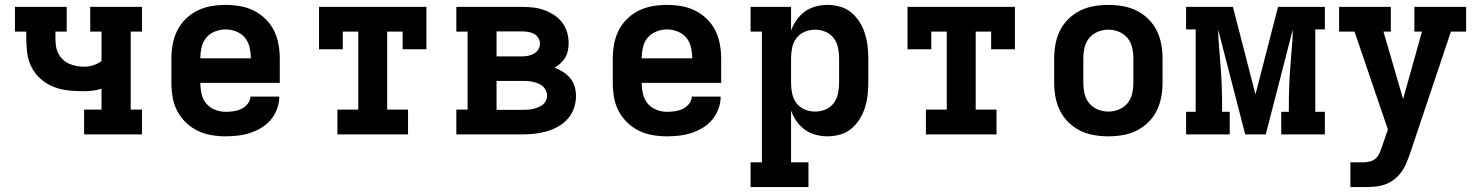

<svg xmlns="http://www.w3.org/2000/svg" viewBox="-20 -548 6040 783"><path d="M323 0V-101H394V-186Q377 -181 359.5 -178.5Q342 -176 324 -176Q292 -176 260.5 -179Q229 -182 199.5 -193.5Q170 -205 146 -226Q122 -247 108 -275.5Q94 -304 90.5 -335.5Q87 -367 87 -399V-419H41V-520H252V-419H206V-399Q206 -383 207.5 -366.5Q209 -350 215.5 -335Q222 -320 233.5 -308Q245 -296 260 -289Q275 -282 291 -279Q307 -276 324 -276Q343 -276 361 -282Q379 -288 394 -299V-419H348V-520H559V-419H513V-101H559V0Z M900 8Q871 8 841.5 3Q812 -2 785.5 -15Q759 -28 737.5 -49Q716 -70 702.5 -96Q689 -122 684 -151.5Q679 -181 679 -210V-310Q679 -339 684.5 -368.5Q690 -398 703 -424Q716 -450 737.5 -471Q759 -492 785.5 -505Q812 -518 841.5 -523Q871 -528 900 -528Q929 -528 958.5 -523Q988 -518 1014.5 -505Q1041 -492 1062.5 -471Q1084 -450 1097 -424Q1110 -398 1115.5 -368.5Q1121 -339 1121 -310V-210H797Q797 -188 802 -165.5Q807 -143 821 -126Q835 -109 856.5 -100.5Q878 -92 900 -92Q917 -92 933.5 -94.5Q950 -97 964.5 -104Q979 -111 990 -124.5Q1001 -138 1001 -154H1119Q1119 -129 1110 -104.5Q1101 -80 1085 -60.5Q1069 -41 1047 -27.5Q1025 -14 1000.5 -6Q976 2 950.5 5Q925 8 900 8ZM797 -310H1003Q1003 -332 998 -354.5Q993 -377 979 -394Q965 -411 943.5 -419.5Q922 -428 900 -428Q878 -428 856.5 -419.5Q835 -411 821 -394Q807 -377 802 -354.5Q797 -332 797 -310Z M1356 0V-101H1441V-419H1378V-347H1281V-520H1719V-347H1622V-419H1559V-101H1644V0Z M2108 0H1841V-101H1887V-419H1841V-520H2108Q2131 -520 2153.5 -517.5Q2176 -515 2197.5 -507.5Q2219 -500 2238.5 -487.5Q2258 -475 2272 -457Q2286 -439 2292.5 -417Q2299 -395 2299 -372Q2299 -357 2296 -342Q2293 -327 2285.5 -314Q2278 -301 2266.5 -290.5Q2255 -280 2242 -272Q2260 -265 2276.5 -254.5Q2293 -244 2305.5 -229Q2318 -214 2323.5 -195Q2329 -176 2329 -156Q2329 -131 2320.5 -106.5Q2312 -82 2295 -63Q2278 -44 2255.5 -31.5Q2233 -19 2208.5 -12Q2184 -5 2159 -2.5Q2134 0 2108 0ZM2005 -318H2108Q2121 -318 2133.5 -320.5Q2146 -323 2157 -329Q2168 -335 2175 -346Q2182 -357 2182 -370Q2182 -383 2175 -394Q2168 -405 2157 -410.5Q2146 -416 2133.5 -418Q2121 -420 2108 -420H2005ZM2005 -100H2108Q2119 -100 2130 -100.5Q2141 -101 2152 -103.5Q2163 -106 2173.5 -110Q2184 -114 2192.5 -120.5Q2201 -127 2206 -137Q2211 -147 2211 -158Q2211 -169 2206 -179.5Q2201 -190 2192.5 -197Q2184 -204 2173.5 -208Q2163 -212 2152.5 -214.5Q2142 -217 2130.5 -217.5Q2119 -218 2108 -218H2005Z M2700 8Q2671 8 2641.5 3Q2612 -2 2585.5 -15Q2559 -28 2537.5 -49Q2516 -70 2502.5 -96Q2489 -122 2484 -151.5Q2479 -181 2479 -210V-310Q2479 -339 2484.5 -368.5Q2490 -398 2503 -424Q2516 -450 2537.5 -471Q2559 -492 2585.5 -505Q2612 -518 2641.5 -523Q2671 -528 2700 -528Q2729 -528 2758.5 -523Q2788 -518 2814.5 -505Q2841 -492 2862.5 -471Q2884 -450 2897 -424Q2910 -398 2915.5 -368.5Q2921 -339 2921 -310V-210H2597Q2597 -188 2602 -165.5Q2607 -143 2621 -126Q2635 -109 2656.5 -100.5Q2678 -92 2700 -92Q2717 -92 2733.5 -94.5Q2750 -97 2764.5 -104Q2779 -111 2790 -124.5Q2801 -138 2801 -154H2919Q2919 -129 2910 -104.5Q2901 -80 2885 -60.5Q2869 -41 2847 -27.5Q2825 -14 2800.5 -6Q2776 2 2750.5 5Q2725 8 2700 8ZM2597 -310H2803Q2803 -332 2798 -354.5Q2793 -377 2779 -394Q2765 -411 2743.5 -419.5Q2722 -428 2700 -428Q2678 -428 2656.5 -419.5Q2635 -411 2621 -394Q2607 -377 2602 -354.5Q2597 -332 2597 -310Z M3277 215H3041V114H3087V-419H3041V-520H3206V-423Q3214 -446 3228.5 -466.5Q3243 -487 3262.5 -501Q3282 -515 3306 -521.5Q3330 -528 3354 -528Q3380 -528 3405.5 -521Q3431 -514 3451 -497.5Q3471 -481 3485 -459Q3499 -437 3507 -412Q3515 -387 3518 -361.5Q3521 -336 3521 -310V-210Q3521 -184 3518 -158.5Q3515 -133 3507 -108Q3499 -83 3485 -61Q3471 -39 3451 -22.5Q3431 -6 3405.5 1Q3380 8 3354 8Q3330 8 3306 1.5Q3282 -5 3262.5 -19Q3243 -33 3228.5 -53.5Q3214 -74 3206 -97V114H3277ZM3304 -93Q3326 -93 3346.5 -101.5Q3367 -110 3380 -127.5Q3393 -145 3397.5 -166.5Q3402 -188 3402 -210V-310Q3402 -332 3397.5 -353.5Q3393 -375 3380 -392.5Q3367 -410 3346.5 -418.5Q3326 -427 3304 -427Q3282 -427 3261.5 -418.5Q3241 -410 3228 -392.5Q3215 -375 3210.5 -353.5Q3206 -332 3206 -310V-210Q3206 -188 3210.5 -166.5Q3215 -145 3228 -127.5Q3241 -110 3261.5 -101.5Q3282 -93 3304 -93Z M3756 0V-101H3841V-419H3778V-347H3681V-520H4119V-347H4022V-419H3959V-101H4044V0Z M4500 8Q4471 8 4441.5 3Q4412 -2 4385.5 -15Q4359 -28 4337.5 -49Q4316 -70 4303 -96Q4290 -122 4284.5 -151.5Q4279 -181 4279 -210V-310Q4279 -339 4284.5 -368.5Q4290 -398 4303 -424Q4316 -450 4337.5 -471Q4359 -492 4385.5 -505Q4412 -518 4441.5 -523Q4471 -528 4500 -528Q4529 -528 4558.5 -523Q4588 -518 4614.5 -505Q4641 -492 4662.5 -471Q4684 -450 4697 -424Q4710 -398 4715.5 -368.5Q4721 -339 4721 -310V-210Q4721 -181 4715.5 -151.5Q4710 -122 4697 -96Q4684 -70 4662.5 -49Q4641 -28 4614.5 -15Q4588 -2 4558.5 3Q4529 8 4500 8ZM4500 -93Q4522 -93 4543 -101.5Q4564 -110 4578 -127Q4592 -144 4597 -166Q4602 -188 4602 -210V-310Q4602 -332 4597 -354Q4592 -376 4578 -393Q4564 -410 4543 -418.5Q4522 -427 4500 -427Q4478 -427 4457 -418.5Q4436 -410 4422 -393Q4408 -376 4403 -354Q4398 -332 4398 -310V-210Q4398 -188 4403 -166Q4408 -144 4422 -127Q4436 -110 4457 -101.5Q4478 -93 4500 -93Z M4817 0V-92H4856V-428H4817V-520H5008L5100 -163L5192 -520H5383V-428H5344V-92H5383V0H5205V-92H5236V-104Q5236 -150 5237.5 -195.5Q5239 -241 5243 -286L5247 -338Q5249 -360 5250.5 -382.5Q5252 -405 5252 -427L5142 0H5058L4948 -427Q4948 -405 4949.5 -382.5Q4951 -360 4953 -338L4957 -286Q4961 -241 4962.5 -195.5Q4964 -150 4964 -104V-92H4995V0Z M5487 215V114H5539Q5553 114 5567 110.5Q5581 107 5591 97.5Q5601 88 5606.5 75Q5612 62 5617 48V47L5640 -20L5504 -419H5441V-520H5652V-419H5622L5702 -144L5779 -419H5748V-520H5959V-419H5897L5730 79Q5723 99 5714.5 119Q5706 139 5693 156Q5680 173 5662.5 186Q5645 199 5624.5 205.5Q5604 212 5582.5 213.5Q5561 215 5539 215Z"/></svg>

Font: Iosevka HT Extended
Style: Bold
Weight: 700
Width: 7
Monospace: yes
Designer: Belleve Invis
Foundry: Belleve Invis
Version: Version 32.3.0; ttfautohint (v1.8.4)